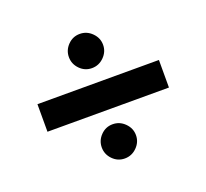

<svg xmlns="http://www.w3.org/2000/svg" viewBox="-92 -693 759 707"><g transform="rotate(-20 288.0 -340.0)"><path d="M332 -564Q352 -544 352 -517Q352 -490 332 -470Q312 -450 284.5 -450Q257 -450 237.5 -470Q218 -490 218 -517Q218 -544 237.5 -564Q257 -584 284.5 -584Q312 -584 332 -564ZM332 -210Q352 -190 352 -163Q352 -136 332 -116Q312 -96 284.5 -96Q257 -96 237.5 -116Q218 -136 218 -163Q218 -190 237.5 -210Q257 -230 284.5 -230Q312 -230 332 -210ZM526 -286H50V-394H526Z"/></g></svg>

Font: Hind Colombo SemiBold
Style: Regular
Weight: 600
Designer: Jyotish Sonowal, Aditi Pimprikar
Foundry: Indian Type Foundry
Version: Version 1.000;PS 1.0;hotconv 1.0.86;makeotf.lib2.5.63406; tt